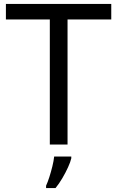

<svg xmlns="http://www.w3.org/2000/svg" viewBox="-20 -734 596 975"><path d="M323 0H233V-635H10V-714H545V-635H323ZM342 70Q338 88 325.5 115.5Q313 143 296.5 171Q280 199 262 221H214V209Q222 192 230.5 165.5Q239 139 246 110.5Q253 82 255 61H342Z"/></svg>

Font: Noto Sans Wancho
Style: Regular
Weight: 400
Designer: Monotype Design Team
Foundry: Monotype Imaging Inc.
Version: Version 2.001; ttfautohint (v1.8.4.7-5d5b)